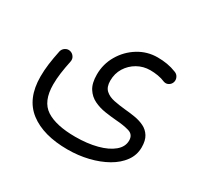

<svg xmlns="http://www.w3.org/2000/svg" viewBox="-133 -531 975 939"><g transform="rotate(30 355.0 -61.5)"><path d="M56.2 0.5Q56.2 -34.2 61 -71Q65.9 -107.9 75.2 -152.3Q79.1 -167 92 -175Q105 -183.1 119.1 -179.7Q133.3 -176.3 141.8 -163.8Q150.4 -151.4 147 -135.7Q138.7 -96.2 134 -62Q129.4 -27.8 129.4 2.9Q129.4 98.6 185.5 135Q241.7 171.4 350.1 171.4Q418 171.4 471.9 157.2Q525.9 143.1 557.1 116.9Q588.4 90.8 588.4 55.7Q588.4 22 557.6 12.9Q526.9 3.9 483.4 1Q452.1 -1.5 418.5 -6.6Q384.8 -11.7 355.5 -25.9Q326.2 -40 308.1 -68.4Q290 -96.7 290 -145.5Q290 -205.1 319.6 -255.4Q349.1 -305.7 398.4 -336.2Q447.8 -366.7 506.3 -366.7Q535.2 -366.7 561 -362.3Q586.9 -357.9 612.3 -347.7Q626.5 -342.8 633.1 -329.1Q639.6 -315.4 635.3 -301.8Q630.9 -288.1 618.2 -281Q605.5 -273.9 591.3 -278.8Q572.3 -287.1 550 -290.8Q527.8 -294.4 506.8 -294.4Q467.3 -294.4 434.3 -275.6Q401.4 -256.8 381.6 -224.9Q361.8 -192.9 361.8 -152.3Q361.8 -116.2 380.9 -99.1Q399.9 -82 430.4 -75.9Q460.9 -69.8 495.1 -66.4Q524.4 -64 553.2 -59.1Q582 -54.2 605.7 -42.5Q629.4 -30.8 643.8 -7.8Q658.2 15.1 658.2 53.7Q658.2 97.2 632.8 132.3Q607.4 167.5 563.5 192.4Q519.5 217.3 464.1 230.7Q408.7 244.1 348.6 244.1Q211.4 244.1 133.8 184.6Q56.2 125 56.2 0.5Z"/></g></svg>

Font: Mikhak Regular
Style: Regular
Weight: 400
Designer: Amin Abedi
Version: Version 3.3